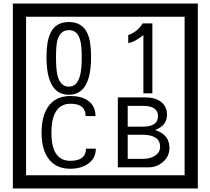

<svg xmlns="http://www.w3.org/2000/svg" viewBox="-20 -980 1195 1090"><path d="M1103 90H53V-960H1103ZM1028 15V-885H128V15ZM497 -656Q497 -442 371 -442Q244 -442 244 -656Q244 -744 265 -789Q294 -855 371 -855Q448 -855 477 -789Q497 -745 497 -656ZM444 -656Q444 -723 435 -752Q420 -809 371 -809Q322 -809 306 -752Q298 -723 298 -656Q298 -587 306 -553Q322 -488 371 -488Q419 -488 435 -554Q444 -587 444 -656ZM845 -450H794V-781Q748 -743 708 -735V-781Q759 -798 790 -847H845ZM524 -136Q524 -80 478 -49Q438 -22 379 -22Q294 -22 252 -84Q216 -136 216 -226Q216 -317 251 -371Q293 -435 380 -435Q442 -435 479 -409Q522 -379 522 -321H466Q466 -391 381 -391Q272 -391 272 -226Q272 -67 379 -67Q468 -67 468 -136ZM942 -141Q942 -93 906.5 -61.5Q871 -30 823 -30H649V-427H808Q859 -427 891 -404Q928 -378 928 -329Q928 -266 860 -242Q942 -216 942 -141ZM877 -321Q877 -379 792 -379H705V-261H791Q877 -261 877 -321ZM889 -147Q889 -215 788 -215H705V-78H791Q828 -78 855 -93Q889 -112 889 -147Z"/></svg>

Font: Unicode BMP Fallback SIL
Style: Regular
Weight: 400
Foundry: NRSI, SIL International
Version: Version 5.1 Based on Unicode 5.1